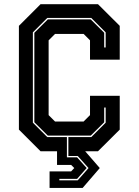

<svg xmlns="http://www.w3.org/2000/svg" viewBox="-20 -720 660 914"><path d="M216 174.5V96H318.5L333.5 80L318.5 65H251.5V0H173L70 -103V-597L173 -700H446.5L550 -597V-436H408.5V-528L378 -558.5H242L211.5 -528V-172L242 -141.5H378L408.5 -172V-264H550V-103L446.5 0H385.5L455 80L373.5 174.5ZM262.5 138.5H350L401.5 80L350 22.5H305.5V-67.5H414.5L483 -136V-208H476V-138L412 -74.5H207.5L143.5 -138V-564L207.5 -627.5H412L476 -564V-494H483V-566L414.5 -634.5H205L136.5 -566V-136L205 -67.5H298.5V29H347L392.5 80L347 131.5H262.5Z"/></svg>

Font: Tourney Expanded ExtraBold
Style: Regular
Weight: 800
Width: 7
Designer: Tyler Finck
Foundry: Etcetera Type Co
Version: Version 1.010; ttfautohint (v1.8.3)